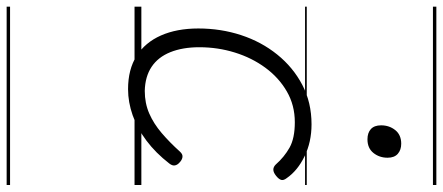

<svg xmlns="http://www.w3.org/2000/svg" viewBox="-388 -536 1300 563"><g transform="rotate(90 261.5 -255.0)"><path d="M242 19Q184 19 144.5 -6Q105 -31 84.5 -77.5Q64 -124 64 -187Q64 -253 83.5 -312.5Q103 -372 140.5 -418.5Q178 -465 229.5 -492Q281 -519 345 -519Q397 -519 439 -498.5Q481 -478 503 -446Q510 -437 508 -430Q506 -423 496 -415Q486 -407 478 -407Q470 -407 463 -414Q441 -439 413.5 -454.5Q386 -470 339 -470Q289 -470 248.5 -446.5Q208 -423 179 -383.5Q150 -344 134.5 -294Q119 -244 119 -190Q119 -141 133.5 -105Q148 -69 176.5 -50Q205 -31 247 -30Q283 -30 313 -43Q343 -56 370.5 -79.5Q398 -103 425 -133Q433 -142 441.5 -140.5Q450 -139 457 -132Q464 -126 465.5 -118.5Q467 -111 460 -102Q429 -62 393 -35Q357 -8 318.5 5.5Q280 19 242 19ZM389 -683Q370 -683 359 -693Q348 -703 348 -723Q348 -747 362 -764.5Q376 -782 402 -782Q420 -782 431.5 -772Q443 -762 443 -742Q443 -718 429 -700.5Q415 -683 389 -683ZM0 365H523V375H0ZM0 -20H523V0H0ZM0 -505H523V-500H0ZM0 -885H523V-875H0Z"/></g></svg>

Font: Playwrite AT Guides
Style: Italic
Weight: 400
Italic angle: -13.0072°
Designer: Veronika Burian, José Scaglione
Foundry: TypeTogether
Version: Version 1.002